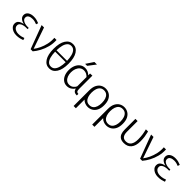

<svg xmlns="http://www.w3.org/2000/svg" viewBox="312 -2284 4017 4017"><g transform="rotate(45 2321.0 -275.5)"><path d="M242 8Q187 8 142 -11Q97 -30 70 -63.5Q43 -97 43 -142Q43 -200 85 -231Q127 -262 186 -270V-272Q121 -288 85.5 -321Q50 -354 50 -402Q50 -461 98.5 -496Q147 -531 229 -531Q278 -531 318 -520Q358 -509 388 -496L373 -449Q348 -460 314.5 -469Q281 -478 243 -478Q187 -478 150 -456Q113 -434 113 -390Q113 -354 138.5 -331Q164 -308 201.5 -297.5Q239 -287 275 -287H318L319 -252H273Q236 -252 197.5 -242.5Q159 -233 133 -210.5Q107 -188 107 -151Q107 -117 127 -93.5Q147 -70 180 -57Q213 -44 252 -44Q299 -44 338 -53.5Q377 -63 403 -74L418 -26Q389 -14 342.5 -3Q296 8 242 8Z M467 -520H538L700 -50Q742 -103 777 -177Q812 -251 831.5 -338.5Q851 -426 844 -520H908Q914 -416 889 -320Q864 -224 820 -142Q776 -60 724 0H661Z M1216 11Q1114 11 1054 -82Q994 -175 994 -347Q994 -519 1054 -612Q1114 -705 1216 -705Q1318 -705 1378 -612Q1438 -519 1438 -347Q1438 -175 1378 -82Q1318 11 1216 11ZM1216 -652Q1163 -652 1129 -616Q1095 -580 1078.5 -516Q1062 -452 1060 -367H1372Q1370 -452 1353 -516Q1336 -580 1302.5 -616Q1269 -652 1216 -652ZM1216 -42Q1269 -42 1302.5 -77.5Q1336 -113 1353 -177Q1370 -241 1372 -327H1060Q1062 -241 1078.5 -177Q1095 -113 1129 -77.5Q1163 -42 1216 -42Z M1739 11Q1678 11 1631.5 -22.5Q1585 -56 1559 -116Q1533 -176 1533 -255Q1533 -336 1560 -398Q1587 -460 1635.5 -495.5Q1684 -531 1749 -531Q1797 -531 1836 -511.5Q1875 -492 1898 -467H1900V-520L1966 -523V-135Q1966 -112 1969 -91Q1972 -70 1985.5 -57.5Q1999 -45 2029 -45V0Q1976 2 1948 -20.5Q1920 -43 1913 -86H1911Q1883 -42 1839 -15.5Q1795 11 1739 11ZM1756 -44Q1810 -44 1848 -74.5Q1886 -105 1900 -144V-415Q1876 -441 1842 -459Q1808 -477 1766 -477Q1711 -477 1674 -446Q1637 -415 1618 -364.5Q1599 -314 1599 -255Q1599 -196 1617.5 -148Q1636 -100 1671 -72Q1706 -44 1756 -44ZM1684 -590 1794 -755H1869L1743 -590Z M2137 204V-260Q2137 -354 2167.5 -413.5Q2198 -473 2248 -502Q2298 -531 2357 -531Q2416 -531 2466.5 -502Q2517 -473 2548 -413.5Q2579 -354 2579 -260Q2579 -166 2548 -106.5Q2517 -47 2466.5 -18Q2416 11 2357 11Q2314 11 2274 -5Q2234 -21 2204 -53V204ZM2357 -41Q2410 -41 2444 -69Q2478 -97 2494.5 -146.5Q2511 -196 2511 -260Q2511 -324 2494.5 -373.5Q2478 -423 2444 -451Q2410 -479 2357 -479Q2305 -479 2271 -451Q2237 -423 2220.5 -373.5Q2204 -324 2204 -260Q2204 -196 2220.5 -146.5Q2237 -97 2271 -69Q2305 -41 2357 -41Z M2687 204V-260Q2687 -354 2717.5 -413.5Q2748 -473 2798 -502Q2848 -531 2907 -531Q2966 -531 3016.5 -502Q3067 -473 3098 -413.5Q3129 -354 3129 -260Q3129 -166 3098 -106.5Q3067 -47 3016.5 -18Q2966 11 2907 11Q2864 11 2824 -5Q2784 -21 2754 -53V204ZM2907 -41Q2960 -41 2994 -69Q3028 -97 3044.5 -146.5Q3061 -196 3061 -260Q3061 -324 3044.5 -373.5Q3028 -423 2994 -451Q2960 -479 2907 -479Q2855 -479 2821 -451Q2787 -423 2770.5 -373.5Q2754 -324 2754 -260Q2754 -196 2770.5 -146.5Q2787 -97 2821 -69Q2855 -41 2907 -41Z M3426 11Q3358 11 3317.5 -16Q3277 -43 3259.5 -90.5Q3242 -138 3242 -200V-520H3307V-205Q3307 -127 3337 -85.5Q3367 -44 3433 -44Q3510 -44 3548.5 -99.5Q3587 -155 3587 -258Q3587 -332 3578 -393Q3569 -454 3552 -520H3616Q3632 -456 3641 -396Q3650 -336 3650 -260Q3650 -130 3592 -59.5Q3534 11 3426 11Z M3706 -520H3777L3939 -50Q3981 -103 4016 -177Q4051 -251 4070.5 -338.5Q4090 -426 4083 -520H4147Q4153 -416 4128 -320Q4103 -224 4059 -142Q4015 -60 3963 0H3900Z M4433 8Q4378 8 4333 -11Q4288 -30 4261 -63.5Q4234 -97 4234 -142Q4234 -200 4276 -231Q4318 -262 4377 -270V-272Q4312 -288 4276.5 -321Q4241 -354 4241 -402Q4241 -461 4289.5 -496Q4338 -531 4420 -531Q4469 -531 4509 -520Q4549 -509 4579 -496L4564 -449Q4539 -460 4505.5 -469Q4472 -478 4434 -478Q4378 -478 4341 -456Q4304 -434 4304 -390Q4304 -354 4329.5 -331Q4355 -308 4392.5 -297.5Q4430 -287 4466 -287H4509L4510 -252H4464Q4427 -252 4388.5 -242.5Q4350 -233 4324 -210.5Q4298 -188 4298 -151Q4298 -117 4318 -93.5Q4338 -70 4371 -57Q4404 -44 4443 -44Q4490 -44 4529 -53.5Q4568 -63 4594 -74L4609 -26Q4580 -14 4533.5 -3Q4487 8 4433 8Z"/></g></svg>

Font: Murecho Light
Style: Regular
Weight: 300
Designer: Neil Summerour
Foundry: Positype
Version: Version 1.010; ttfautohint (v1.8.3)